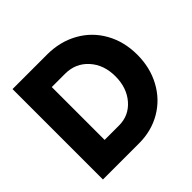

<svg xmlns="http://www.w3.org/2000/svg" viewBox="-163 -813 976 976"><g transform="rotate(-45 325.0 -325.0)"><path d="M49.8 0V-649.9H297.9Q391.1 -649.9 465.1 -608.6Q539.1 -567.4 580.6 -493.2Q622.1 -418.9 622.1 -325.2Q622.1 -232.4 581.8 -158Q541.5 -83.5 470.2 -41.7Q398.9 0 310.1 0ZM198.2 -136.2H301.8Q373 -136.2 419.4 -189.9Q465.8 -243.7 465.8 -326.2Q465.8 -409.2 417.5 -462.6Q369.1 -516.1 293.9 -516.1H198.2Z"/></g></svg>

Font: Apfel Grotezk
Style: Bold
Weight: 700
Designer: Luigi Gorlero
Foundry: Collletttivo
Version: Version 2.000;FEAKit 1.0